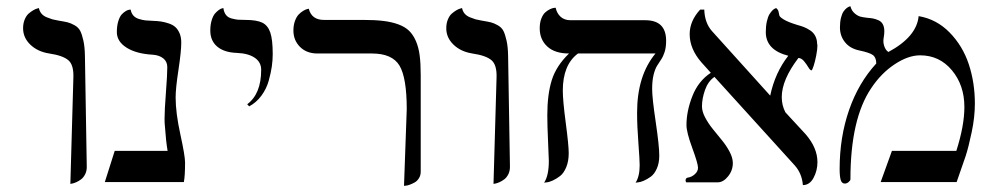

<svg xmlns="http://www.w3.org/2000/svg" viewBox="-20 -585 3164 617"><path d="M206.1 5.9 215.8 -335.9Q217.3 -376.5 199.5 -391.6Q181.6 -406.7 138.2 -413.1Q101.1 -418.9 77.6 -441.4Q54.2 -463.9 54.2 -494.1Q54.2 -509.8 59.3 -522.2Q64.5 -534.7 72 -541.3Q79.6 -547.9 87.2 -552.2Q94.7 -556.6 99.6 -557.6L105 -559.1Q106.9 -548.8 113.3 -541.3Q119.6 -533.7 130.6 -529.3Q141.6 -524.9 148.4 -522.9Q155.3 -521 167 -519Q187.5 -515.6 197.5 -513.2Q207.5 -510.7 220 -503.7Q232.4 -496.6 238 -485.4Q243.7 -474.1 248 -454.3Q252.4 -434.6 252.9 -405.8L258.8 -50.8Q259.3 -36.6 253.9 -25.6Q248.5 -14.6 240.7 -8.8Q232.9 -2.9 225.1 0.5Q217.3 3.9 211.9 4.9Z M544.4 -272Q544.4 -222.2 559.6 -153.1Q574.7 -84 574.7 -63Q574.7 -19 570.8 0H316.9L348.6 -100.1H518.6Q513.2 -130.9 509.8 -181.2Q508.8 -188 508.8 -204.1Q508.8 -230.5 513.2 -287.8Q517.6 -345.2 517.6 -369.1Q517.6 -387.2 504.6 -397.5Q491.7 -407.7 470.7 -409.2Q418 -412.1 386.7 -431.9Q355.5 -451.7 355.5 -481.9Q355.5 -502 360.1 -516.8Q364.7 -531.7 371.1 -538.6Q377.4 -545.4 384 -549.3Q390.6 -553.2 395 -553.7L399.9 -554.2Q401.9 -542.5 408.7 -534.9Q415.5 -527.3 427 -523.9Q438.5 -520.5 447 -519.5Q455.6 -518.6 469.7 -518.1Q485.8 -517.6 497.3 -515.9Q508.8 -514.2 522 -509.8Q535.2 -505.4 543.2 -498.3Q551.3 -491.2 556.9 -478.5Q562.5 -465.8 562.5 -448.2Q562.5 -419.9 553.5 -360.6Q544.4 -301.3 544.4 -272Z M780.8 -243.2 774.4 -250Q819.3 -283.2 819.3 -360.8Q819.3 -385.3 798.6 -399.4Q777.8 -413.6 740.7 -415Q700.2 -416.5 678 -435.3Q655.8 -454.1 655.8 -486.8Q655.8 -505.4 660.2 -519.8Q664.6 -534.2 670.7 -541.3Q676.8 -548.3 682.9 -552.7Q689 -557.1 693.4 -558.1L697.8 -559.1Q699.7 -545.4 706.1 -537.1Q712.4 -528.8 724.4 -525.6Q736.3 -522.5 744.6 -521.7Q752.9 -521 768.6 -521Q804.7 -521 822.8 -512.2Q840.8 -503.4 848.6 -480.5Q856.4 -457.5 856.4 -411.1Q856.4 -391.6 853.5 -371.3Q850.6 -351.1 843.5 -325.4Q836.4 -299.8 820.1 -277.6Q803.7 -255.4 780.8 -243.2Z M1278.3 12.2 1287.1 -233.9Q1287.1 -335.4 1263.7 -374.3Q1240.2 -413.1 1175.3 -413.1H1000Q965.3 -413.1 944.1 -434.3Q922.9 -455.6 922.9 -486.8Q922.9 -504.4 928 -518.1Q933.1 -531.7 940.2 -538.8Q947.3 -545.9 954.6 -550.3Q961.9 -554.7 966.8 -555.7L972.2 -557.1Q981.4 -521 1021 -521H1147Q1184.6 -521 1211.4 -517.8Q1238.3 -514.6 1259.8 -506.8Q1281.2 -499 1294.4 -486.3Q1307.6 -473.6 1316.4 -453.4Q1325.2 -433.1 1328.6 -407Q1332 -380.9 1332 -344.2V-33.2Q1332 -21.5 1326.4 -12.5Q1320.8 -3.4 1313 1Q1305.2 5.4 1297.4 8.3Q1289.6 11.2 1284.2 11.7Z M1565.9 5.9 1575.7 -335.9Q1577.1 -376.5 1559.3 -391.6Q1541.5 -406.7 1498 -413.1Q1460.9 -418.9 1437.5 -441.4Q1414.1 -463.9 1414.1 -494.1Q1414.1 -509.8 1419.2 -522.2Q1424.3 -534.7 1431.9 -541.3Q1439.5 -547.9 1447 -552.2Q1454.6 -556.6 1459.5 -557.6L1464.8 -559.1Q1466.8 -548.8 1473.1 -541.3Q1479.5 -533.7 1490.5 -529.3Q1501.5 -524.9 1508.3 -522.9Q1515.1 -521 1526.9 -519Q1547.4 -515.6 1557.4 -513.2Q1567.4 -510.7 1579.8 -503.7Q1592.3 -496.6 1597.9 -485.4Q1603.5 -474.1 1607.9 -454.3Q1612.3 -434.6 1612.8 -405.8L1618.7 -50.8Q1619.1 -36.6 1613.8 -25.6Q1608.4 -14.6 1600.6 -8.8Q1592.8 -2.9 1585 0.5Q1577.1 3.9 1571.8 4.9Z M2075.7 -298.8Q2075.7 -270 2087.2 -192.9Q2098.6 -115.7 2098.6 -85Q2098.6 -61 2090.8 -43.5Q2083 -25.9 2071.8 -17.6Q2060.5 -9.3 2049.3 -4.4Q2038.1 0.5 2030.3 1L2022.5 2Q2035.6 -18.1 2035.6 -54.2Q2035.6 -70.8 2031.5 -125.5Q2027.3 -180.2 2027.3 -223.1Q2027.3 -341.8 2086.4 -413.1H1837.4Q1788.6 -377 1788.6 -293.9Q1788.6 -261.7 1798.1 -189.9Q1807.6 -118.2 1807.6 -92.8Q1807.6 -66.9 1799.6 -47.6Q1791.5 -28.3 1779.8 -19.3Q1768.1 -10.3 1756.3 -4.9Q1744.6 0.5 1736.3 1L1728.5 2Q1743.7 -20.5 1743.7 -67.9Q1743.7 -79.1 1741.2 -130.6Q1738.8 -182.1 1738.8 -214.8Q1738.8 -281.7 1753.2 -327.6Q1767.6 -373.5 1808.6 -413.1Q1763.2 -413.1 1738.8 -435.5Q1714.4 -458 1714.4 -494.1Q1714.4 -512.2 1719.7 -525.6Q1725.1 -539.1 1732.4 -545.4Q1739.7 -551.8 1747.3 -555.4Q1754.9 -559.1 1760.3 -559.6L1765.6 -560.1Q1769.5 -542 1781.7 -531Q1793.9 -520 1813.5 -520H2053.7Q2120.6 -520 2120.6 -454.1Q2120.6 -433.1 2116 -418.5Q2111.3 -403.8 2104.7 -394Q2098.1 -384.3 2091.6 -373.8Q2085 -363.3 2080.3 -344.5Q2075.7 -325.7 2075.7 -298.8Z M2606 -441.9 2606.9 -440.9Q2606.9 -426.8 2603 -406.7Q2599.1 -386.7 2594.5 -372.8Q2589.8 -358.9 2587.9 -358.9Q2583.5 -358.9 2577.9 -368.4Q2572.3 -377.9 2564.2 -387.9Q2556.2 -397.9 2545.9 -398.9Q2492.2 -328.6 2492.2 -272.9Q2492.2 -246.6 2503.9 -224.1L2568.8 -153.8Q2606.9 -109.9 2606.9 -64Q2606.9 -37.1 2594.5 -13.7Q2582 9.8 2560.1 9.8Q2557.1 -27.3 2534.2 -53.2L2275.9 -337.9Q2255.4 -323.7 2245.6 -295.9Q2235.8 -268.1 2235.8 -243.2Q2235.8 -226.6 2246.1 -207.3Q2256.3 -188 2270.8 -170.2Q2285.2 -152.3 2299.8 -134.5Q2314.5 -116.7 2324.7 -97.2Q2335 -77.6 2335 -61Q2335 -37.1 2319.6 -18.1Q2304.2 1 2286.1 1H2185.1Q2183.1 -2.9 2183.1 -4.9Q2183.1 -12.7 2189.9 -14.2Q2202.1 -15.6 2212.6 -24.9Q2223.1 -34.2 2223.1 -45.9Q2223.1 -59.1 2204.6 -109.6Q2186 -160.2 2186 -183.1Q2186 -228 2205.1 -276.4Q2224.1 -324.7 2264.2 -351.1L2233.9 -384.8Q2196.3 -428.2 2196.3 -475.1Q2196.3 -517.6 2230 -554.2H2243.2Q2244.6 -511.2 2268.1 -484.9L2454.1 -278.8L2455.1 -277.8Q2470.7 -351.6 2513.2 -405.8Q2440.9 -424.3 2440.9 -481.9Q2440.9 -501 2444.3 -516.1Q2447.8 -531.2 2452.6 -539.1Q2457.5 -546.9 2462.4 -551.8Q2467.3 -556.6 2470.7 -557.6L2474.1 -559.1Q2480.5 -554.2 2481.9 -547.6Q2483.4 -541 2484.4 -535.6Q2485.4 -530.3 2499.3 -522Q2513.2 -513.7 2542 -504.9Q2554.7 -501.5 2563.5 -498Q2572.3 -494.6 2583.3 -487.5Q2594.2 -480.5 2600.1 -469Q2606 -457.5 2606 -441.9Z M2932.1 -533.2Q2989.7 -523.4 3031.7 -480.5Q3073.7 -437.5 3093.3 -378.4Q3112.8 -319.3 3112.8 -252Q3112.8 -208.5 3102.5 -159.9Q3092.3 -111.3 3083 -83L3054.2 0H2810.1L2846.2 -100.1H3053.2Q3079.1 -181.2 3079.1 -241.2Q3079.1 -311 3039.1 -359.1Q2999 -407.2 2937 -407.2Q2898.4 -407.2 2855 -378.4Q2811.5 -349.6 2779.8 -301.8Q2712.9 -203.1 2712.9 -8.8Q2712.9 -4.9 2707 0Q2701.2 4.9 2694.8 4.9Q2685.1 4.9 2681.6 -6.8Q2678.2 -18.6 2678.2 -42Q2678.2 -144 2708.5 -231.4Q2738.8 -318.8 2795.9 -380.9Q2795.9 -399.9 2785.2 -408Q2774.4 -416 2741.2 -422.9Q2711.4 -429.2 2695.3 -449.5Q2679.2 -469.7 2679.2 -497.1Q2679.2 -514.6 2682.6 -528.1Q2686 -541.5 2690.9 -548.3Q2695.8 -555.2 2700.9 -559.1Q2706.1 -563 2709.5 -564L2712.9 -564.9Q2716.3 -550.8 2726.3 -542.2Q2736.3 -533.7 2745.1 -531.5Q2753.9 -529.3 2767.1 -527.8Q2778.8 -526.9 2786.4 -525.4Q2793.9 -523.9 2803.2 -519.8Q2812.5 -515.6 2817.1 -506.8Q2821.8 -498 2821.8 -484.9Q2821.8 -475.6 2820.3 -467.3Q2818.8 -459 2818.8 -453.1Q2818.8 -442.9 2823.2 -432.6Q2827.6 -422.4 2835 -418Q2925.8 -466.8 2932.1 -533.2Z"/></svg>

Font: Linear Smooth
Style: Regular
Weight: 400
Designer: Philipp H. Poll, Flanker
Foundry: Philipp H. Poll, reworked by Flanker
Version: Version 1.061 | FøM Fix